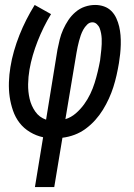

<svg xmlns="http://www.w3.org/2000/svg" viewBox="-20 -550 540 775"><path d="M121 205 154 4Q126 -2 101 -17Q76 -32 59 -54Q42 -76 32.5 -103.5Q23 -131 19 -159.5Q15 -188 16 -218.5Q17 -249 22 -279Q27 -311 36.5 -344Q46 -377 58.5 -408.5Q71 -440 86.5 -470.5Q102 -501 120 -530L186 -493Q170 -467 156.5 -439.5Q143 -412 132 -384Q121 -356 112.5 -327Q104 -298 99 -269Q94 -240 93.5 -210Q93 -180 99.5 -151.5Q106 -123 122.5 -99.5Q139 -76 166 -67L212 -350Q216 -370 221 -390.5Q226 -411 235 -431Q244 -451 256 -469Q268 -487 285 -501.5Q302 -516 322.5 -523Q343 -530 364 -530Q383 -530 400 -524Q417 -518 429.5 -505.5Q442 -493 449.5 -476.5Q457 -460 461 -443Q465 -426 466.5 -407.5Q468 -389 467.5 -370Q467 -351 465 -332Q463 -313 460 -295Q456 -271 450.5 -246.5Q445 -222 437.5 -198.5Q430 -175 419.5 -152Q409 -129 395.5 -107Q382 -85 364.5 -65.5Q347 -46 326 -30.5Q305 -15 281 -6Q257 3 232 6L199 205ZM244 -69Q267 -76 286 -92.5Q305 -109 319.5 -129Q334 -149 344.5 -171Q355 -193 362 -215.5Q369 -238 374.5 -261Q380 -284 384 -306Q385 -317 386.5 -328Q388 -339 389 -350Q390 -361 390.5 -372Q391 -383 390.5 -394Q390 -405 388 -415.5Q386 -426 382.5 -435.5Q379 -445 371 -452.5Q363 -460 353 -460Q341 -460 331.5 -450.5Q322 -441 316 -430Q310 -419 306 -407.5Q302 -396 299 -384.5Q296 -373 293.5 -361.5Q291 -350 289 -338Z"/></svg>

Font: Iosevka Slab Oblique
Style: Regular
Weight: 400
Italic angle: -9°
Monospace: yes
Designer: Belleve Invis
Foundry: Belleve Invis
Version: Version 11.1.1; ttfautohint (v1.8.3)